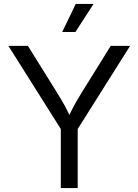

<svg xmlns="http://www.w3.org/2000/svg" viewBox="-20 -962 708 982"><path d="M291 0V-302.2L22.9 -727.5H122.6L269.5 -491.7Q293.5 -453.6 312.7 -418.5Q332 -383.3 352.5 -334H317.4Q337.9 -383.8 357.4 -419.4Q377 -455.1 399.9 -491.7L546.4 -727.5H645.5L377.4 -302.2V0ZM298.3 -798.3 367.2 -941.9H458.5L365.7 -798.3Z"/></svg>

Font: V-Inter
Style: Regular-375
Weight: 375
Designer: Rasmus Andersson
Foundry: rsms
Version: Version 4.000;git-4146feb